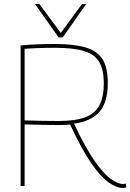

<svg xmlns="http://www.w3.org/2000/svg" viewBox="-20 -930 652 960"><path d="M596 10Q563 10 522.5 -18.5Q482 -47 434.5 -116.5Q387 -186 331 -307Q316 -306 301.5 -305.5Q287 -305 272 -305Q190 -305 103 -308V0H83V-703Q132 -707 169 -708.5Q206 -710 255 -710Q351 -710 409 -692.5Q467 -675 493 -633Q519 -591 519 -515Q519 -418 477 -370.5Q435 -323 350 -312Q405 -195 450.5 -129Q496 -63 532.5 -36.5Q569 -10 594 -10Q601 -10 609 -12L611 7Q608 8 604 9Q600 10 596 10ZM273 -325Q355 -325 404.5 -343Q454 -361 476.5 -402.5Q499 -444 499 -514Q499 -580 476.5 -619Q454 -658 401 -674.5Q348 -691 256 -691Q225 -691 201.5 -690.5Q178 -690 155.5 -689Q133 -688 103 -686V-328Q193 -325 273 -325ZM411 -910 294 -743H273L155 -910H177L284 -765L390 -910Z"/></svg>

Font: Georama Thin
Style: Regular
Weight: 100
Designer: Jean-Baptiste Levee
Foundry: Production Type
Version: Version 1.000